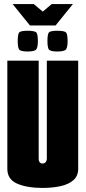

<svg xmlns="http://www.w3.org/2000/svg" viewBox="-20 -918 420 943"><path d="M42 -898H146L190 -861L234 -898H338L253 -793H127ZM261 -665Q225 -665 219 -676.5Q213 -688 213 -716Q213 -747 219 -757Q225 -767 261 -767Q299 -767 305.5 -757Q312 -747 312 -716Q312 -688 305 -676.5Q298 -665 261 -665ZM115 -665Q79 -665 73 -676.5Q67 -688 67 -716Q67 -747 73 -757Q79 -767 115 -767Q153 -767 159.5 -757Q166 -747 166 -716Q166 -688 159 -676.5Q152 -665 115 -665ZM189 5Q113 5 64.5 -16Q16 -37 16 -89V-620H170V-137Q170 -128 174.5 -121.5Q179 -115 189 -115Q199 -115 204.5 -122Q210 -129 210 -137V-620H364V-89Q364 -54 341 -33.5Q318 -13 278.5 -4Q239 5 189 5Z"/></svg>

Font: Smooch Sans Black
Style: Regular
Weight: 900
Designer: Robert E. Leuschke
Foundry: Robert E. Leuschke
Version: Version 1.010; ttfautohint (v1.8.3)